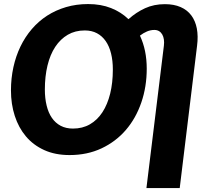

<svg xmlns="http://www.w3.org/2000/svg" viewBox="-20 -756 1026 946"><path d="M339.5 -122.5Q386.5 -122.5 423 -143.5Q459.5 -164.5 484.5 -202.8Q509.5 -241 522.8 -294.5Q536 -348 536 -413.5Q536 -457 527.2 -492.5Q518.5 -528 501 -553.2Q483.5 -578.5 457.8 -592.2Q432 -606 397.5 -606Q350.5 -606 314 -584.8Q277.5 -563.5 252.2 -525.2Q227 -487 214 -433.2Q201 -379.5 201 -315Q201 -271.5 209.8 -235.8Q218.5 -200 235.8 -175Q253 -150 279 -136.2Q305 -122.5 339.5 -122.5ZM787.5 -531Q789.5 -547 787.5 -561.2Q785.5 -575.5 779.5 -586Q773.5 -596.5 763.8 -602.5Q754 -608.5 740.5 -608.5Q722 -608.5 704.2 -601Q686.5 -593.5 669.5 -580.5Q703 -509 703 -418Q703 -328.5 676.2 -250.8Q649.5 -173 600 -115.5Q550.5 -58 480.2 -25Q410 8 322.5 8Q252 8 198 -16.5Q144 -41 107.8 -84Q71.5 -127 52.8 -185Q34 -243 34 -310.5Q34 -370 46 -424.8Q58 -479.5 80.8 -526.8Q103.5 -574 136.8 -612.8Q170 -651.5 212.2 -678.8Q254.5 -706 305.2 -721Q356 -736 414 -736Q477.5 -736 527.2 -716.2Q577 -696.5 613 -661.5Q651 -695.5 694.8 -715.5Q738.5 -735.5 792.5 -735.5Q837 -735.5 869.8 -721.2Q902.5 -707 922.5 -680.2Q942.5 -653.5 949.8 -615.8Q957 -578 951 -531L865.5 170.5H701.5Z"/></svg>

Font: Lato ExtraBold
Style: Italic
Weight: 800
Italic angle: -7°
Designer: Lukasz Dziedzic with Adam Twardoch and Botio Nikoltchev
Foundry: tyPoland Lukasz Dziedzic
Version: Version 2.015; 2015-08-06; http://www.latofonts.com/